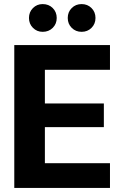

<svg xmlns="http://www.w3.org/2000/svg" viewBox="-20 -921 594 941"><path d="M50 0V-700H519V-579H200V-414H489V-298H200V-121H519V0ZM189 -765Q161 -765 141.5 -784.5Q122 -804 122 -833Q122 -862 141.5 -881.5Q161 -901 189 -901Q219 -901 238.5 -881.5Q258 -862 258 -833Q258 -804 238.5 -784.5Q219 -765 189 -765ZM380 -765Q351 -765 331.5 -784.5Q312 -804 312 -833Q312 -862 331.5 -881.5Q351 -901 380 -901Q409 -901 428.5 -881.5Q448 -862 448 -833Q448 -804 428.5 -784.5Q409 -765 380 -765Z"/></svg>

Font: DM Sans 36pt Black
Style: Regular
Weight: 900
Designer: Colophon Foundry, Jonny Pinhorn
Foundry: Colophon Foundry
Version: Version 4.004;gftools[0.9.30]